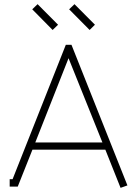

<svg xmlns="http://www.w3.org/2000/svg" viewBox="-20 -904 647 930"><path d="M414.1 -758.8 314.9 -858.9 340.8 -883.8 439.9 -784.2ZM234.9 -758.8 136.2 -858.9 162.1 -883.8 261.2 -784.2ZM312 -622.1 150.9 -213.9H476.1ZM490.2 -179.2H137.2L65.9 0H26.9V-36.1H41L298.8 -687H326.2L597.2 -5.9L564 5.9Z"/></svg>

Font: Rawengulk
Style: Regular
Weight: 400
Version: Version 0.92